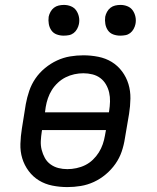

<svg xmlns="http://www.w3.org/2000/svg" viewBox="-20 -753 640 781"><path d="M254 8Q223 8 193 2Q163 -4 138.5 -19Q114 -34 96.5 -57.5Q79 -81 70.5 -109Q62 -137 63 -168Q64 -199 69 -230L85 -330Q90 -357 99 -383.5Q108 -410 124 -433.5Q140 -457 163 -476Q186 -495 212 -507Q238 -519 265 -523.5Q292 -528 319 -528Q350 -528 380 -522Q410 -516 434.5 -501Q459 -486 476.5 -462.5Q494 -439 502.5 -411Q511 -383 510.5 -352Q510 -321 505 -290L488 -190Q484 -163 475 -136.5Q466 -110 449.5 -86.5Q433 -63 410.5 -44Q388 -25 362 -13Q336 -1 308.5 3.5Q281 8 254 8ZM163 -296H423L424 -302Q427 -321 427.5 -340Q428 -359 424 -376.5Q420 -394 411 -409.5Q402 -425 388 -435.5Q374 -446 356 -450.5Q338 -455 319 -455Q301 -455 282.5 -451Q264 -447 247 -438.5Q230 -430 215.5 -416.5Q201 -403 191 -387Q181 -371 175 -353.5Q169 -336 166 -318ZM254 -65Q272 -65 291 -69Q310 -73 327 -81.5Q344 -90 358 -103.5Q372 -117 382 -133Q392 -149 398 -166.5Q404 -184 407 -202L411 -224H151L150 -218Q147 -199 146 -180Q145 -161 149.5 -143.5Q154 -126 162.5 -110.5Q171 -95 185.5 -84.5Q200 -74 217.5 -69.5Q235 -65 254 -65ZM469 -608Q454 -608 440.5 -613Q427 -618 419 -629.5Q411 -641 408.5 -655.5Q406 -670 408 -685Q410 -695 415.5 -705Q421 -715 429.5 -721.5Q438 -728 448.5 -730.5Q459 -733 470 -733Q485 -733 498.5 -727.5Q512 -722 520 -710.5Q528 -699 531 -684.5Q534 -670 531 -655Q529 -645 523.5 -635Q518 -625 509.5 -618.5Q501 -612 490.5 -610Q480 -608 469 -608ZM239 -608Q224 -608 210.5 -613Q197 -618 189 -629.5Q181 -641 178.5 -655.5Q176 -670 178 -685Q180 -695 185.5 -705Q191 -715 199.5 -721.5Q208 -728 218.5 -730.5Q229 -733 240 -733Q255 -733 268.5 -727.5Q282 -722 290 -710.5Q298 -699 301 -684.5Q304 -670 301 -655Q299 -645 293.5 -635Q288 -625 279.5 -618.5Q271 -612 260.5 -610Q250 -608 239 -608Z"/></svg>

Font: Iosevka Etoile
Style: Italic
Weight: 400
Italic angle: -9°
Designer: Belleve Invis
Foundry: Belleve Invis
Version: Version 22.1.2; ttfautohint (v1.8.4)